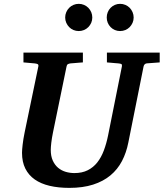

<svg xmlns="http://www.w3.org/2000/svg" viewBox="-20 -938 831 975"><path d="M725.1 -616.2Q718.3 -615.2 714.4 -611.1Q710.4 -606.9 709 -600.1L631.8 -214.8Q621.6 -162.6 599.4 -120.1Q577.1 -77.6 540.8 -47.4Q504.4 -17.1 452.6 -0.5Q400.9 16.1 332 16.1Q276.4 16.1 231.9 5.6Q187.5 -4.9 156.5 -26.6Q125.5 -48.3 108.6 -82Q91.8 -115.7 91.8 -162.1Q91.8 -176.3 95 -203.9Q98.1 -231.4 105 -265.1L174.8 -601.1Q176.3 -609.9 170.9 -612.5Q165.5 -615.2 154.8 -616.2Q146.5 -616.7 137.2 -617.7Q128.9 -618.7 118.9 -619.4Q108.9 -620.1 99.1 -621.1V-670.9H400.9V-621.1Q389.2 -620.1 378.2 -619.4Q367.2 -618.7 358.4 -617.7Q348.1 -616.7 338.9 -616.2Q330.1 -615.2 324.7 -612.1Q319.3 -608.9 317.9 -600.1L249 -265.1Q243.2 -236.3 240.5 -213.4Q237.8 -190.4 237.8 -176.8Q237.8 -145 248 -122.6Q258.3 -100.1 275.1 -85.9Q292 -71.8 313.7 -65.4Q335.4 -59.1 357.9 -59.1Q397 -59.1 425.5 -73.5Q454.1 -87.9 474.1 -113.3Q494.1 -138.7 507.3 -173.8Q520.5 -209 528.8 -250L599.1 -601.1Q600.6 -609.9 596.4 -612.5Q592.3 -615.2 580.1 -616.2Q570.8 -616.7 561.5 -617.7Q553.2 -618.7 543 -619.4Q532.7 -620.1 522.9 -621.1V-670.9H791V-621.1ZM448.7 -849.1Q448.7 -835 443.4 -822.5Q438 -810.1 428.7 -800.5Q419.4 -791 406.7 -785.6Q394 -780.3 379.9 -780.3Q365.7 -780.3 353 -785.6Q340.3 -791 331.1 -800.5Q321.8 -810.1 316.4 -822.5Q311 -835 311 -849.1Q311 -863.3 316.4 -876Q321.8 -888.7 331.1 -898.2Q340.3 -907.7 353 -913.1Q365.7 -918.5 379.9 -918.5Q394 -918.5 406.7 -913.1Q419.4 -907.7 428.7 -898.2Q438 -888.7 443.4 -876Q448.7 -863.3 448.7 -849.1ZM658.7 -849.1Q658.7 -835 653.3 -822.5Q647.9 -810.1 638.7 -800.5Q629.4 -791 616.7 -785.6Q604 -780.3 589.8 -780.3Q575.7 -780.3 563.2 -785.6Q550.8 -791 541.5 -800.5Q532.2 -810.1 527.1 -822.5Q522 -835 522 -849.1Q522 -863.3 527.1 -876Q532.2 -888.7 541.5 -898.2Q550.8 -907.7 563.2 -913.1Q575.7 -918.5 589.8 -918.5Q604 -918.5 616.7 -913.1Q629.4 -907.7 638.7 -898.2Q647.9 -888.7 653.3 -876Q658.7 -863.3 658.7 -849.1Z"/></svg>

Font: Charis SIL Viet
Style: Bold Italic
Weight: 700
Italic angle: -11°
Foundry: SIL International
Version: Version 5.000